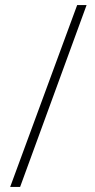

<svg xmlns="http://www.w3.org/2000/svg" viewBox="-20 -734 375 754"><path d="M320 -714H283L20 0H59Z"/></svg>

Font: Noto Sans Ethiopic Condensed ExtraLight
Style: Regular
Weight: 200
Width: 3
Designer: Monotype Design Team
Foundry: Monotype Imaging Inc.
Version: Version 2.102